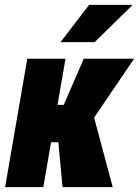

<svg xmlns="http://www.w3.org/2000/svg" viewBox="-20 -770 572 790"><path d="M249.5 -528.3 158.2 0H1L92.3 -528.3ZM531.7 -528.3 298.3 -184.6H170.4L178.2 -338.4H242.2L324.7 -528.3ZM237.3 0 216.8 -219.7 367.2 -286.1 443.8 0ZM229 -596.7 346.7 -750H525.9L369.6 -596.7Z"/></svg>

Font: Roboto Condensed Black
Style: Italic
Weight: 900
Italic angle: -12°
Designer: Christian Robertson
Foundry: Google
Version: Version 3.008; 2023